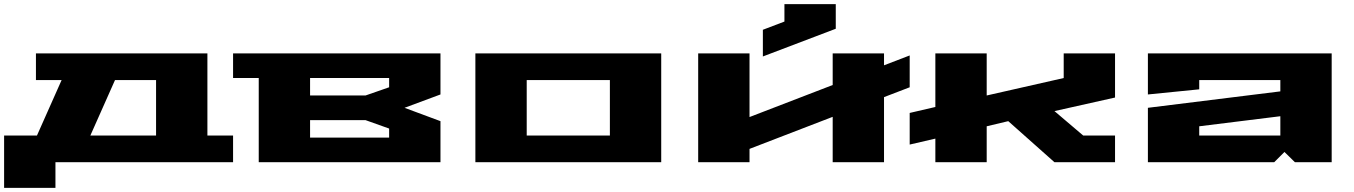

<svg xmlns="http://www.w3.org/2000/svg" viewBox="-20 -790 6595 935"><path d="M0 125V-130H160L280 -400H155V-530H990V-130H1115V0H250V125ZM420 -130H740V-400H540Z M1115 -410V-530H2125V-330L1950 -265L2125 -200V0H1240V-410ZM1490 -120H1875V-164L1760 -205H1490ZM1490 -325H1760L1875 -365V-410H1490Z M2295 0V-530H3200V0ZM2545 -130H2950V-400H2545Z M3380 0V-530H3630V-220L4035 -376V-530H4285V-472L4410 -520V-365L4285 -317V0H4035V-221L3630 -65V0ZM3695 -515V-645L3800 -685V-770H4050V-650Z M4410 -86V-240L4535 -269V-530H4785V-325L5160 -410V-530H5410V-315L5115 -249L5255 -130H5410V0H5115L4890 -200L4785 -175V0H4535V-115Z M5570 0V-265L6215 -345V-400H5820V-355L5570 -330V-530H6465V0H6286L6235 -50L6185 0ZM5820 -130H6215V-224L5820 -175Z"/></svg>

Font: Stalinist One
Style: Regular
Weight: 400
Designer: Jovanny Lemonad
Foundry: Alexey Maslov, Jovanny Lemonad
Version: Version 3.004